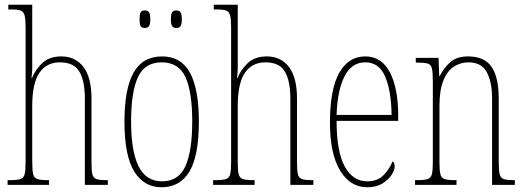

<svg xmlns="http://www.w3.org/2000/svg" viewBox="-20 -780 2216 810"><path d="M12 0V-20H21Q52 -20 66 -24.5Q80 -29 84 -45Q88 -61 88 -96V-664Q88 -698 84 -714Q80 -730 68 -735Q56 -740 31 -740H15V-760H116V-495Q116 -478 113 -451H115Q129 -486 158.5 -514Q188 -542 239 -542Q298 -542 332 -497.5Q366 -453 366 -364V-94Q366 -61 369.5 -45.5Q373 -30 386 -25Q399 -20 427 -20H435V0H338V-364Q338 -438 315 -477.5Q292 -517 233 -517Q176 -517 146 -472.5Q116 -428 116 -333V-96Q116 -61 120 -45Q124 -29 138 -24.5Q152 -20 182 -20H187V0Z M662 10Q587 10 546 -57Q505 -124 505 -267Q505 -405 543.5 -473.5Q582 -542 664 -542Q744 -542 781.5 -473Q819 -404 819 -267Q819 -122 779 -56Q739 10 662 10ZM663 -15Q734 -15 762.5 -79.5Q791 -144 791 -267Q791 -392 762.5 -454.5Q734 -517 662 -517Q591 -517 562 -454.5Q533 -392 533 -267Q533 -143 564.5 -79Q596 -15 663 -15ZM724 -662Q712 -662 706.5 -669.5Q701 -677 701 -698Q701 -721 706.5 -728.5Q712 -736 724 -736Q736 -736 741.5 -728.5Q747 -721 747 -698Q747 -677 741.5 -669.5Q736 -662 724 -662ZM591 -662Q578 -662 573.5 -669.5Q569 -677 569 -698Q569 -721 573.5 -728.5Q578 -736 591 -736Q603 -736 608.5 -728.5Q614 -721 614 -698Q614 -677 608.5 -669.5Q603 -662 591 -662Z M879 0V-20H888Q919 -20 933 -24.5Q947 -29 951 -45Q955 -61 955 -96V-664Q955 -698 951 -714Q947 -730 935 -735Q923 -740 898 -740H882V-760H983V-495Q983 -478 980 -451H982Q996 -486 1025.5 -514Q1055 -542 1106 -542Q1165 -542 1199 -497.5Q1233 -453 1233 -364V-94Q1233 -61 1236.5 -45.5Q1240 -30 1253 -25Q1266 -20 1294 -20H1302V0H1205V-364Q1205 -438 1182 -477.5Q1159 -517 1100 -517Q1043 -517 1013 -472.5Q983 -428 983 -333V-96Q983 -61 987 -45Q991 -29 1005 -24.5Q1019 -20 1049 -20H1054V0Z M1529 10Q1457 10 1414.5 -61Q1372 -132 1372 -262Q1372 -403 1411 -472.5Q1450 -542 1521 -542Q1590 -542 1625 -474.5Q1660 -407 1660 -291V-270H1400Q1400 -140 1434.5 -77.5Q1469 -15 1529 -15Q1573 -15 1598.5 -41.5Q1624 -68 1636 -99Q1640 -97 1642.5 -92Q1645 -87 1645 -77Q1645 -62 1631.5 -41.5Q1618 -21 1592.5 -5.5Q1567 10 1529 10ZM1632 -295Q1631 -394 1605.5 -455.5Q1580 -517 1521 -517Q1463 -517 1433 -457Q1403 -397 1400 -295Z M1731 0V-20H1739Q1770 -20 1784 -24.5Q1798 -29 1802 -45Q1806 -61 1806 -96V-441Q1806 -476 1802 -492Q1798 -508 1784 -512Q1770 -516 1739 -516H1734V-536H1830L1833 -459H1835Q1854 -496 1881 -519Q1908 -542 1955 -542Q2023 -542 2053.5 -498.5Q2084 -455 2084 -363V-96Q2084 -61 2088 -45Q2092 -29 2105.5 -24.5Q2119 -20 2148 -20H2152V0H2056V-364Q2056 -434 2033.5 -475.5Q2011 -517 1957 -517Q1923 -517 1895 -499Q1867 -481 1850.5 -440.5Q1834 -400 1834 -333V-96Q1834 -61 1838 -45Q1842 -29 1856 -24.5Q1870 -20 1900 -20H1906V0Z"/></svg>

Font: Noto Serif Tamil ExtraCondensed Thin
Style: Regular
Weight: 100
Width: 2
Designer: Indian Type Foundry, Tom Grace, and the Monotype Design Team
Foundry: Monotype Imaging Inc.
Version: Version 2.004; ttfautohint (v1.8.4.7-5d5b)